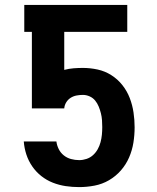

<svg xmlns="http://www.w3.org/2000/svg" viewBox="-20 -755 640 783"><path d="M303 8Q275 8 248 4Q221 0 195.5 -10Q170 -20 148.5 -37Q127 -54 111.5 -76.5Q96 -99 87.5 -125Q79 -151 77 -178H210Q212 -162 219.5 -147Q227 -132 240 -121.5Q253 -111 269.5 -106.5Q286 -102 303 -102Q318 -102 333 -107Q348 -112 359.5 -122.5Q371 -133 378.5 -146.5Q386 -160 390 -175Q394 -190 395.5 -205.5Q397 -221 397 -237Q397 -251 396 -265Q395 -279 391.5 -293Q388 -307 382.5 -320.5Q377 -334 368 -345Q359 -356 345.5 -362Q332 -368 318 -368Q305 -368 292 -365.5Q279 -363 268 -356Q257 -349 250 -337.5Q243 -326 242 -313H110V-625H79V-735H499V-625H242V-470Q261 -475 280 -476.5Q299 -478 318 -478Q348 -478 378 -471.5Q408 -465 434 -448.5Q460 -432 479 -408Q498 -384 509 -355.5Q520 -327 524.5 -296.5Q529 -266 529 -236Q529 -204 524 -173Q519 -142 506.5 -113Q494 -84 473 -60Q452 -36 424.5 -20Q397 -4 365.5 2Q334 8 303 8Z"/></svg>

Font: Iosevka Extrabold Extended
Style: Regular
Weight: 800
Width: 7
Monospace: yes
Designer: Belleve Invis
Foundry: Belleve Invis
Version: Version 32.5.0; ttfautohint (v1.8.4)